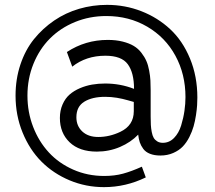

<svg xmlns="http://www.w3.org/2000/svg" viewBox="-20 -623 883 789"><path d="M791 -222.2Q791 -206.5 790 -190.7Q789.1 -174.8 785.4 -150.1Q781.7 -125.5 775.6 -104Q769.5 -82.5 758.1 -59.8Q746.6 -37.1 731.2 -21Q715.8 -4.9 691.9 5.6Q668 16.1 639.2 16.1Q614.3 16.1 596.4 9Q578.6 2 568.8 -11.2Q559.1 -24.4 554.4 -38.3Q549.8 -52.2 547.9 -69.8Q517.6 -38.1 472.9 -19Q428.2 0 377.9 0Q306.2 0 266.1 -38.3Q226.1 -76.7 226.1 -138.2Q226.1 -168.9 237.1 -193.8Q248 -218.8 265.9 -234.4Q283.7 -250 308.3 -260.5Q333 -271 358.6 -275.4Q384.3 -279.8 412.1 -279.8Q474.6 -279.8 530.8 -257.8Q530.8 -324.2 505.1 -359.1Q479.5 -394 413.1 -394Q333.5 -394 276.9 -349.1L254.9 -409.2Q330.6 -459 422.9 -459Q457 -459 484.1 -452.1Q511.2 -445.3 529.5 -434.3Q547.9 -423.3 561 -406.2Q574.2 -389.2 581.5 -372.3Q588.9 -355.5 593 -332.8Q597.2 -310.1 598.1 -292.5Q599.1 -274.9 599.1 -252V-144Q599.1 -123.5 599.9 -109.9Q600.6 -96.2 603.5 -80.8Q606.4 -65.4 611.6 -56.6Q616.7 -47.9 626.2 -42Q635.7 -36.1 648.9 -36.1Q675.8 -36.1 695.3 -56.2Q714.8 -76.2 724.4 -107.4Q733.9 -138.7 738 -167.7Q742.2 -196.8 742.2 -224.1Q742.2 -317.9 700.9 -393.8Q659.7 -469.7 585 -513.4Q510.3 -557.1 417 -557.1Q348.1 -557.1 288.1 -532.5Q228 -507.8 185.1 -464.6Q142.1 -421.4 117.4 -360.6Q92.8 -299.8 92.8 -230Q92.8 -162.1 116.2 -101.6Q139.6 -41 180.7 3.4Q221.7 47.9 280.8 74Q339.8 100.1 408.2 100.1Q450.7 100.1 485.6 90.6Q520.5 81.1 563 62L579.1 106Q497.1 146 407.2 146Q333 146 266.4 118.2Q199.7 90.3 150.6 41.3Q101.6 -7.8 72.8 -78.4Q43.9 -148.9 43.9 -230Q43.9 -298.3 64 -358.2Q84 -418 119.6 -462.2Q155.3 -506.3 202.6 -538.6Q250 -570.8 305.4 -586.9Q360.8 -603 419.9 -603Q494.1 -603 561 -576.9Q627.9 -550.8 679.2 -503.2Q730.5 -455.6 760.7 -382.6Q791 -309.6 791 -222.2ZM529.8 -166V-204.1Q528.8 -204.1 506.3 -210.7Q483.9 -217.3 460.2 -221.2Q436.5 -225.1 412.1 -225.1Q358.9 -225.1 326.4 -205.1Q293.9 -185.1 293.9 -141.1Q293.9 -105.5 318.1 -82.8Q342.3 -60.1 383.8 -60.1Q429.7 -60.1 474.1 -81.1Q529.8 -107.4 529.8 -166Z"/></svg>

Font: Rawline SemiBold
Style: Regular
Weight: 600
Designer: Matt McInerney, Pablo Impallari, Rodrigo Fuenzalida
Foundry: Matt McInerney, Pablo Impallari, Rodrigo Fuenzalida
Version: Version 4.020;PS 004.020;hotconv 1.0.88;makeotf.lib2.5.64775